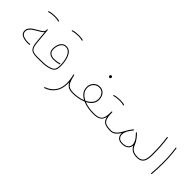

<svg xmlns="http://www.w3.org/2000/svg" viewBox="102 -1799 3094 3094"><g transform="rotate(45 1649.5 -251.5)"><path d="M88.9 -181.2Q88.9 -220.2 110.6 -249Q132.3 -277.8 165.3 -299.6Q198.2 -321.3 231.9 -339.8Q271 -361.3 301 -382.8Q331.1 -404.3 332 -432.6L330.6 -449.7Q329.6 -458 337.9 -459Q346.2 -460 347.2 -451.7L371.6 -184.6Q377.9 -114.7 397 -82Q416 -49.3 450.4 -39.8Q484.9 -30.3 536.6 -30.3H537.1Q545.4 -30.3 545.4 -22Q545.4 -13.7 537.1 -13.7H536.6Q481.4 -13.7 443.6 -25.4Q405.8 -37.1 383.8 -73.2Q361.8 -109.4 355 -182.6L335.4 -395.5Q321.3 -375.5 295.2 -358.4Q269 -341.3 239.3 -324.7Q207.5 -306.6 176.8 -286.1Q146 -265.6 126.2 -240Q106.4 -214.4 106.4 -179.7Q106.4 -133.8 150.4 -111.8Q194.3 -89.8 262.7 -89.8Q272.9 -89.8 282.7 -90.8Q292.5 -91.8 303.2 -93.3Q311.5 -94.2 312.5 -85.9Q313.5 -77.6 305.2 -76.7Q294.4 -75.2 284.2 -74.2Q273.9 -73.2 262.7 -73.2Q216.3 -73.2 176.5 -83.7Q136.7 -94.2 112.8 -118.2Q88.9 -142.1 88.9 -181.2ZM140.6 -669.4Q137.7 -678.2 145.5 -680.2Q170.9 -689.5 206.5 -693.8Q242.2 -698.2 276.9 -698.2Q304.7 -698.2 329.6 -695.3Q354.5 -692.4 371.1 -686Q379.4 -683.1 376 -675.3Q375 -672.9 371.8 -670.7Q368.7 -668.5 365.2 -670.4Q351.6 -675.8 327.9 -678.7Q304.2 -681.6 276.9 -681.6Q242.7 -681.6 208.5 -677.2Q174.3 -672.9 151.4 -664.6Q144 -661.6 140.6 -669.4Z M528.8 -22Q528.8 -30.3 537.1 -30.3Q606.9 -30.3 666.7 -33Q726.6 -35.6 764.2 -44.4Q810.1 -55.2 838.1 -69.3Q866.2 -83.5 879.2 -111.1Q892.1 -138.7 892.1 -189.9Q892.1 -241.7 884 -291Q876 -340.3 858.4 -379.9Q840.8 -419.4 813.5 -442.9Q786.1 -466.3 747.1 -466.3Q708.5 -466.3 682.6 -442.9Q656.7 -419.4 643.8 -382.1Q630.9 -344.7 630.9 -303.7Q630.9 -246.1 664.1 -220.9Q697.3 -195.8 751.5 -195.8Q777.3 -195.8 808.8 -200.9Q840.3 -206.1 867.7 -214.4Q876 -217.3 877.9 -208.5Q879.9 -200.2 872.6 -197.8Q844.2 -189 811.8 -184.1Q779.3 -179.2 751.5 -179.2Q691.9 -179.2 653.1 -209Q614.3 -238.8 614.3 -303.7Q614.3 -348.6 628.9 -389.6Q643.6 -430.7 673.1 -456.8Q702.6 -482.9 747.1 -482.9Q791 -482.9 821.8 -457.8Q852.5 -432.6 871.6 -390.6Q890.6 -348.6 899.7 -296.4Q908.7 -244.1 908.7 -189.9Q908.7 -136.2 894 -105Q879.4 -73.7 848.4 -56.6Q817.4 -39.6 768.1 -27.8Q728.5 -18.6 667.7 -16.1Q606.9 -13.7 537.1 -13.7Q528.8 -13.7 528.8 -22ZM627.4 -721.2Q624.5 -730 632.3 -731.9Q657.7 -741.2 693.4 -745.6Q729 -750 763.7 -750Q791.5 -750 816.4 -747.1Q841.3 -744.1 857.9 -737.8Q866.2 -734.9 862.8 -727.1Q861.8 -724.6 858.6 -722.4Q855.5 -720.2 852.1 -722.2Q838.4 -727.5 814.7 -730.5Q791 -733.4 763.7 -733.4Q729.5 -733.4 695.3 -729Q661.1 -724.6 638.2 -716.3Q630.9 -713.4 627.4 -721.2Z M971.7 246.6Q963.9 249 960.9 241.2Q957.5 232.9 965.8 230Q1060.5 198.2 1115.7 123.5Q1170.9 48.8 1170.9 -68.4Q1170.9 -128.4 1155.8 -198.2Q1153.3 -207 1151.4 -216.1Q1149.4 -225.1 1147 -234.4Q1145.5 -239.7 1149.9 -242.7Q1151.4 -244.1 1153.3 -244.6Q1155.3 -245.1 1157.2 -244.6Q1157.7 -244.6 1158.2 -244.1Q1158.7 -244.1 1158.7 -243.7Q1159.7 -243.7 1160.6 -242.7Q1160.6 -242.7 1161.1 -242.7Q1161.6 -242.2 1162.1 -241.2Q1162.6 -240.7 1162.6 -240.2Q1163.6 -239.7 1163.6 -238.8Q1163.6 -238.8 1163.6 -238.3Q1168 -222.2 1171.4 -206.5Q1184.6 -152.8 1202.4 -113.3Q1220.2 -73.7 1254.6 -52Q1289.1 -30.3 1352.5 -30.3H1353Q1361.3 -30.3 1361.3 -22Q1361.3 -13.7 1353 -13.7H1352.5Q1281.7 -13.7 1244.1 -38.3Q1206.5 -63 1186 -105.5Q1187.5 -86.9 1187.5 -68.4Q1187.5 53.2 1129.4 133.3Q1071.3 213.4 971.7 246.6Z M1344.7 -22Q1344.7 -30.3 1353 -30.3Q1406.2 -30.3 1460.4 -39.8Q1514.6 -49.3 1561.5 -67.9Q1506.8 -96.7 1472.9 -140.9Q1439 -185.1 1439 -246.1Q1439 -289.6 1458.3 -325.2Q1477.5 -360.8 1511.5 -382.1Q1545.4 -403.3 1588.9 -403.3Q1632.8 -403.3 1664.1 -381.6Q1695.3 -359.9 1712.2 -323.5Q1729 -287.1 1729 -243.7Q1729 -183.1 1693.6 -139.4Q1658.2 -95.7 1602.5 -67.9Q1648.9 -48.8 1703.1 -39.6Q1757.3 -30.3 1813.5 -30.3H1814Q1822.3 -30.3 1822.3 -22Q1822.3 -13.7 1814 -13.7H1813.5Q1753.4 -13.7 1693.1 -24.7Q1632.8 -35.6 1582 -58.1Q1530.3 -35.6 1470.2 -24.7Q1410.2 -13.7 1353 -13.7Q1344.7 -13.7 1344.7 -22ZM1455.6 -246.1Q1455.6 -188.5 1490.5 -146Q1525.4 -103.5 1582 -76.7Q1638.7 -103.5 1675 -145.3Q1711.4 -187 1711.4 -243.7Q1711.4 -303.7 1678.5 -344.7Q1645.5 -385.7 1588.9 -385.7Q1550.8 -385.7 1520.5 -366.9Q1490.2 -348.1 1472.9 -316.7Q1455.6 -285.2 1455.6 -246.1ZM1569.8 -640.1Q1569.8 -647.9 1575.9 -654.8Q1582 -661.6 1594.2 -661.6Q1607.4 -661.6 1613.8 -651.9Q1617.7 -646 1617.7 -639.2Q1617.7 -630.4 1612.3 -621.3Q1606.9 -612.3 1592.8 -612.3Q1583.5 -612.3 1578.4 -617.2Q1573.2 -622.1 1571.3 -628.4Q1569.8 -633.8 1569.8 -640.1Z M1805.2 -22Q1805.2 -30.3 1814 -30.3Q1893.6 -30.3 1934.3 -50.3Q1975.1 -70.3 1989.5 -118.4Q2003.9 -166.5 2002.9 -249.5Q2002.9 -258.3 2012.2 -258.3Q2019.5 -257.3 2019.5 -250Q2020.5 -188 2027.6 -145.8Q2034.7 -103.5 2053.7 -78.1Q2072.8 -52.7 2110.1 -41.5Q2147.5 -30.3 2209.5 -30.3H2210Q2218.3 -30.3 2218.3 -22Q2218.3 -13.7 2210 -13.7H2209.5Q2113.8 -13.7 2068.8 -41.7Q2023.9 -69.8 2012.2 -139.2Q1997.1 -71.3 1952.6 -42.5Q1908.2 -13.7 1814 -13.7Q1805.2 -13.7 1805.2 -22ZM1837.4 -455.1Q1834.5 -463.9 1842.3 -465.8Q1867.7 -475.1 1903.3 -479.5Q1939 -483.9 1973.6 -483.9Q2001.5 -483.9 2026.4 -481Q2051.3 -478 2067.9 -471.7Q2076.2 -468.8 2072.8 -460.9Q2071.8 -458.5 2068.6 -456.3Q2065.4 -454.1 2062 -456.1Q2048.3 -461.4 2024.7 -464.4Q2001 -467.3 1973.6 -467.3Q1939.5 -467.3 1905.3 -462.9Q1871.1 -458.5 1848.1 -450.2Q1840.8 -447.3 1837.4 -455.1Z M2201.7 -22Q2201.7 -30.3 2210 -30.3Q2252.4 -30.3 2284.7 -55.7Q2316.9 -81.1 2341.6 -119.1Q2366.2 -157.2 2385.7 -195.3Q2391.6 -206.5 2399.4 -219.2Q2420.9 -256.8 2456.5 -297.9Q2459 -300.8 2462.9 -300.8Q2466.3 -300.8 2468.8 -298.8Q2474.6 -293.9 2469.2 -287.1Q2469.2 -287.1 2469.2 -287.1Q2469.2 -287.1 2469.2 -287.1Q2454.6 -269.5 2437 -244.9Q2419.4 -220.2 2406.2 -196.8Q2382.3 -149.4 2382.3 -110.4Q2382.3 -69.8 2407 -42.7Q2431.6 -15.6 2492.7 -15.6Q2555.7 -15.6 2588.1 -45.2Q2620.6 -74.7 2620.6 -115.2Q2620.6 -167 2574.7 -228Q2556.2 -252 2529.8 -278.8Q2526.4 -282.2 2522.9 -285.6Q2516.6 -292 2522.5 -297.9L2522.9 -298.3Q2525.4 -300.8 2528.8 -300.8Q2529.3 -300.8 2529.8 -300.8Q2529.8 -300.8 2529.8 -300.8Q2532.7 -300.3 2534.7 -298.3Q2568.4 -266.1 2591.8 -234.4Q2629.9 -186 2645.5 -142.1Q2656.7 -110.4 2675.3 -85Q2693.8 -59.6 2727.1 -44.9Q2760.3 -30.3 2814.5 -30.3H2814.9Q2823.2 -30.3 2823.2 -22Q2823.2 -13.7 2814.9 -13.7H2814.5Q2736.3 -13.7 2696.5 -43.2Q2656.7 -72.8 2637.7 -114.3Q2637.2 -64.9 2598.1 -32Q2559.1 1 2492.7 1Q2426.3 1 2395.8 -30.5Q2365.2 -62 2365.2 -110.4Q2365.2 -116.7 2365.7 -123.5Q2338.9 -80.1 2301 -46.9Q2263.2 -13.7 2210 -13.7Q2201.7 -13.7 2201.7 -22Z M2806.6 -22Q2806.6 -30.3 2814.9 -30.3Q2869.6 -30.3 2898.7 -53.2Q2927.7 -76.2 2938.7 -118.2Q2949.7 -160.2 2949.7 -216.8Q2949.7 -274.9 2948.7 -320.8Q2947.8 -366.7 2945.1 -408.4Q2942.4 -450.2 2937.7 -493.9Q2933.1 -537.6 2926.3 -590.3Q2925.3 -598.6 2933.6 -599.6Q2941.9 -600.6 2942.9 -592.3Q2949.7 -539.6 2954.6 -495.6Q2959.5 -451.7 2962.2 -409.7Q2964.8 -367.7 2966.1 -321.3Q2967.3 -274.9 2967.3 -216.8Q2967.3 -156.2 2954.3 -110.4Q2941.4 -64.5 2908.2 -39.1Q2875 -13.7 2814.9 -13.7Q2806.6 -13.7 2806.6 -22Z M3145.5 -568.4Q3144.5 -576.7 3152.8 -577.6Q3161.1 -578.6 3162.1 -570.3Q3169.9 -511.7 3174.8 -465.8Q3179.7 -419.9 3181.9 -371.8Q3184.1 -323.7 3184.1 -259.3Q3184.1 -198.7 3181.9 -129.9Q3179.7 -61 3174.3 0Q3173.3 8.8 3165 7.8Q3156.2 6.8 3157.2 -1Q3162.6 -61 3165 -129.9Q3167.5 -198.7 3167.5 -259.3Q3167.5 -323.2 3165.3 -370.8Q3163.1 -418.5 3158.2 -464.1Q3153.3 -509.8 3145.5 -568.4Z"/></g></svg>

Font: Mikhak-DS2-FD Thin
Style: Regular
Weight: 100
Designer: Amin Abedi
Version: Version 3.2